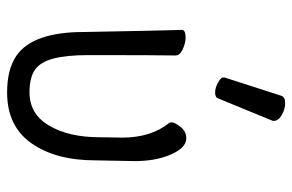

<svg xmlns="http://www.w3.org/2000/svg" viewBox="-161 -643 822 540"><g transform="rotate(90 250.0 -373.0)"><path d="M240 18Q175 18 137 -8Q70 -54 70 -198Q66 -413 65 -440L64 -474Q65 -484 85 -484Q101 -484 118.5 -476Q136 -468 136 -456Q135 -401 135 -210Q135 -150 144.5 -113Q154 -76 176 -60.5Q198 -45 240 -45Q301 -45 333.5 -100.5Q366 -156 366 -242L367 -306Q367 -387 325 -439L324 -444Q324 -454 337 -470Q350 -486 369 -486Q396 -486 415 -441.5Q434 -397 433 -336Q432 -278 431 -230Q431 -119 383 -50.5Q335 18 240 18ZM257 -576Q254 -567 240.5 -567Q227 -567 212.5 -575Q198 -583 198 -589.5Q198 -596 199 -597L249 -752Q252 -764 269.5 -764Q287 -764 303.5 -754.5Q320 -745 320 -732Q320 -729 319 -727Z"/></g></svg>

Font: LXGW WenKai Mono Lite
Style: Regular
Weight: 400
Monospace: yes
Designer: LXGW / Fontworks Inc.
Foundry: LXGW / Fontworks Inc.
Version: Version 1.520; June 14, 2025